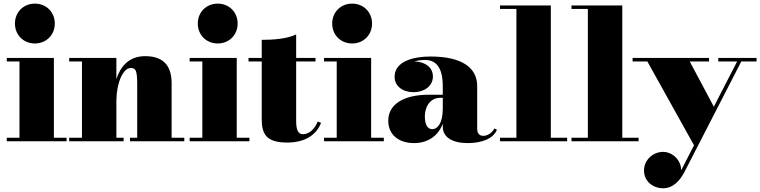

<svg xmlns="http://www.w3.org/2000/svg" viewBox="-20 -780 4197 1060"><path d="M62.5 -650C62.5 -587 109.5 -540 172.5 -540C235.5 -540 282.5 -587 282.5 -650C282.5 -713 235.5 -760 172.5 -760C109.5 -760 62.5 -713 62.5 -650ZM17.5 -19.5V0H347.5V-19.5H277.5V-460H17.5V-440.5H87.5V-19.5Z M362 -19.5V0H662.5V-19.5H622.5V-222.5C622.5 -319.5 658.5 -404.5 701.5 -404.5C729.5 -404.5 737.5 -393.5 737.5 -309.5V-19.5H697.5V0H997.5V-19.5H927.5V-319.5C927.5 -406.5 892 -470 781.5 -470C691 -470 644.5 -412 622.5 -343.5V-460H362V-440.5H432.5V-19.5Z M1072 -650C1072 -587 1119 -540 1182 -540C1245 -540 1292 -587 1292 -650C1292 -713 1245 -760 1182 -760C1119 -760 1072 -713 1072 -650ZM1027 -19.5V0H1357V-19.5H1287V-460H1027V-440.5H1097V-19.5Z M1752.5 -102 1734 -109C1714 -59 1680 -39 1653 -39C1625.5 -39 1615 -63 1615 -113V-440.5H1722V-460H1615V-590C1565 -565 1485 -560 1425 -560V-460H1352V-440.5H1425V-121C1425 -36 1454 7 1566 7C1667 7 1728.5 -38 1752.5 -102Z M1814 -650C1814 -587 1861 -540 1924 -540C1987 -540 2034 -587 2034 -650C2034 -713 1987 -760 1924 -760C1861 -760 1814 -713 1814 -650ZM1769 -19.5V0H2099V-19.5H2029V-460H1769V-440.5H1839V-19.5Z M2347.5 -257C2205.5 -257 2123.5 -202.5 2123.5 -113.5C2123.5 -37.5 2179.5 10 2266 10C2341 10 2399 -29 2424.5 -97V-80C2424.5 -21 2479.5 10 2561.5 10C2639.5 10 2703 -14 2723.5 -63.5L2709.5 -71C2693.5 -39.5 2664 -30 2648.5 -30C2623.5 -30 2614.5 -47.5 2614.5 -70V-304.5C2614.5 -410.5 2524 -468 2356.5 -468C2265.5 -468 2158.5 -443 2158.5 -356C2158.5 -305 2202.5 -271 2263 -271C2320.5 -271 2370 -303 2370 -358C2370 -410.5 2323.5 -439.5 2267 -441C2288 -446.5 2309.5 -449 2326.5 -449C2406.5 -449 2424.5 -376.5 2424.5 -304.5V-257ZM2366.5 -67C2339.5 -67 2325.5 -93 2325.5 -138C2325.5 -182.5 2348.5 -240 2411.5 -240H2424.5V-180.5C2424.5 -99 2395.5 -67 2366.5 -67Z M2740.5 -19.5V0H3111V-19.5H3021V-750H2740.5V-730.5H2831V-19.5Z M3135 -19.5V0H3505.5V-19.5H3415.5V-750H3135V-730.5H3225.5V-19.5Z M3894.5 -440.5V-460H3472.5V-440.5H3554L3811.5 22L3740.5 160.5C3741 102.5 3691 58.5 3641 58.5C3584 58.5 3535.5 103.5 3535.5 161.5C3535.5 224.5 3589.5 259.5 3639.5 259.5C3695 259.5 3732.5 219.5 3758.5 170L4072.5 -440.5H4157V-460H3945.5V-440.5H4049.5L3921 -191L3788 -440.5Z"/></svg>

Font: Bodoni* 11pt Fatface
Style: Regular
Weight: 900
Version: Version 2.3